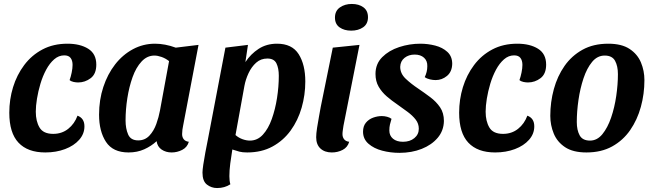

<svg xmlns="http://www.w3.org/2000/svg" viewBox="-20 -751 3307 971"><path d="M209 20Q120 20 73.5 -29.5Q27 -79 27 -181Q27 -248 46 -310Q65 -372 102.5 -422Q140 -472 195 -501Q250 -530 321 -530Q385 -530 426 -504.5Q467 -479 467 -424Q467 -377 438.5 -355.5Q410 -334 375 -334Q365 -334 352.5 -336.5Q340 -339 332 -346Q338 -362 342.5 -384Q347 -406 347 -423Q347 -445 337 -458Q327 -471 305 -471Q277 -471 254 -451Q231 -431 213.5 -398.5Q196 -366 184.5 -327.5Q173 -289 167 -252Q161 -215 161 -186Q161 -138 180 -106Q199 -74 249 -74Q293 -74 325 -99.5Q357 -125 372 -166Q407 -153 407 -112Q407 -74 380.5 -44Q354 -14 309 3Q264 20 209 20Z M630 20Q551 20 516 -33.5Q481 -87 481 -171Q481 -246 502.5 -311Q524 -376 562 -425Q600 -474 652 -502Q704 -530 764 -530Q814 -530 869 -510L984 -524L906 -115Q904 -107 902.5 -95Q901 -83 901 -73Q901 -57 909.5 -46.5Q918 -36 935 -34Q927 -6 901.5 7Q876 20 848 20Q819 20 797.5 5.5Q776 -9 772 -37Q745 -12 709.5 4Q674 20 630 20ZM679 -41Q713 -41 735.5 -65Q758 -89 770.5 -124Q783 -159 789 -192L835 -442Q817 -456 797 -463Q777 -470 761 -470Q724 -470 696 -440Q668 -410 650.5 -361Q633 -312 624 -254.5Q615 -197 615 -142Q615 -101 628 -71Q641 -41 679 -41Z M1078 200Q1049 200 1026.5 182.5Q1004 165 1004 122Q1004 110 1008 82Q1012 54 1018.5 20Q1025 -14 1031 -44L1120 -510L1234 -524L1221 -437Q1248 -478 1288 -504Q1328 -530 1381 -530Q1457 -530 1490.5 -477Q1524 -424 1524 -339Q1524 -271 1505.5 -206.5Q1487 -142 1450 -91Q1413 -40 1358 -10Q1303 20 1230 20Q1206 20 1191 16Q1176 12 1155 5Q1149 41 1144.5 76Q1140 111 1140 140Q1140 164 1145 181Q1116 200 1078 200ZM1244 -40Q1282 -40 1309.5 -70Q1337 -100 1354.5 -149Q1372 -198 1381 -255.5Q1390 -313 1390 -368Q1390 -406 1378 -430.5Q1366 -455 1332 -455Q1299 -455 1275.5 -434Q1252 -413 1237 -381Q1222 -349 1216 -316L1171 -68Q1187 -54 1206.5 -47Q1226 -40 1244 -40Z M1756 -596Q1721 -596 1697.5 -612.5Q1674 -629 1674 -662Q1674 -696 1699 -713.5Q1724 -731 1759 -731Q1795 -731 1818 -714Q1841 -697 1841 -664Q1841 -630 1816.5 -613Q1792 -596 1756 -596ZM1658 20Q1622 20 1600.5 0Q1579 -20 1579 -57Q1579 -75 1583.5 -104.5Q1588 -134 1593.5 -163Q1599 -192 1602 -210L1663 -510L1798 -524L1717 -115Q1716 -107 1714 -94.5Q1712 -82 1712 -73Q1712 -57 1720.5 -46.5Q1729 -36 1746 -34Q1738 -6 1713 7Q1688 20 1658 20Z M2000 22Q1955 22 1913 11Q1871 0 1843.5 -24Q1816 -48 1816 -85Q1816 -113 1830.5 -130.5Q1845 -148 1867 -156Q1889 -164 1911 -164Q1924 -164 1937.5 -160.5Q1951 -157 1960 -150Q1955 -134 1952 -121Q1949 -108 1949 -91Q1949 -65 1967.5 -49.5Q1986 -34 2018 -34Q2053 -34 2075.5 -52.5Q2098 -71 2098 -100Q2098 -126 2082 -146.5Q2066 -167 2041 -185.5Q2016 -204 1989 -223Q1961 -242 1936 -263.5Q1911 -285 1895 -312.5Q1879 -340 1879 -377Q1879 -428 1913 -462Q1947 -496 1999 -513Q2051 -530 2106 -530Q2144 -530 2181 -520.5Q2218 -511 2242.5 -488.5Q2267 -466 2267 -428Q2266 -388 2240.5 -367Q2215 -346 2183 -346Q2170 -346 2154.5 -349.5Q2139 -353 2128 -361Q2134 -373 2137.5 -387Q2141 -401 2141 -416Q2142 -443 2124.5 -459Q2107 -475 2077 -475Q2047 -475 2026 -458.5Q2005 -442 2004 -413Q2004 -379 2031.5 -353Q2059 -327 2095 -303Q2126 -282 2156 -259.5Q2186 -237 2205.5 -208.5Q2225 -180 2225 -139Q2224 -90 2193.5 -54Q2163 -18 2112.5 2Q2062 22 2000 22Z M2484 20Q2395 20 2348.5 -29.5Q2302 -79 2302 -181Q2302 -248 2321 -310Q2340 -372 2377.5 -422Q2415 -472 2470 -501Q2525 -530 2596 -530Q2660 -530 2701 -504.5Q2742 -479 2742 -424Q2742 -377 2713.5 -355.5Q2685 -334 2650 -334Q2640 -334 2627.5 -336.5Q2615 -339 2607 -346Q2613 -362 2617.5 -384Q2622 -406 2622 -423Q2622 -445 2612 -458Q2602 -471 2580 -471Q2552 -471 2529 -451Q2506 -431 2488.5 -398.5Q2471 -366 2459.5 -327.5Q2448 -289 2442 -252Q2436 -215 2436 -186Q2436 -138 2455 -106Q2474 -74 2524 -74Q2568 -74 2600 -99.5Q2632 -125 2647 -166Q2682 -153 2682 -112Q2682 -74 2655.5 -44Q2629 -14 2584 3Q2539 20 2484 20Z M2946 20Q2878 20 2838 -6.5Q2798 -33 2780.5 -75.5Q2763 -118 2763 -165Q2763 -235 2781 -300.5Q2799 -366 2835 -417.5Q2871 -469 2926 -499.5Q2981 -530 3056 -530Q3124 -530 3164 -503.5Q3204 -477 3221.5 -435Q3239 -393 3239 -346Q3239 -276 3221 -210.5Q3203 -145 3167 -93Q3131 -41 3076 -10.5Q3021 20 2946 20ZM2964 -40Q3000 -40 3026.5 -72.5Q3053 -105 3070.5 -156Q3088 -207 3096.5 -265.5Q3105 -324 3105 -376Q3105 -417 3090.5 -443.5Q3076 -470 3038 -470Q3001 -470 2974.5 -438Q2948 -406 2931 -355Q2914 -304 2905.5 -245.5Q2897 -187 2897 -134Q2897 -93 2911.5 -66.5Q2926 -40 2964 -40Z"/></svg>

Font: Sansita Swashed Medium
Style: Regular
Weight: 500
Designer: Pablo Cosgaya
Foundry: Omnibus-Type
Version: Version 1.003; ttfautohint (v1.8.3)